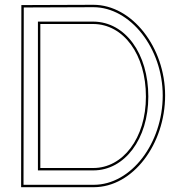

<svg xmlns="http://www.w3.org/2000/svg" viewBox="-20 -760 776 800"><path d="M108 20H369C369.5 20 369.9 20 370.4 20C534.9 20 668 -160.5 668 -362.2C668 -561.3 531.4 -740 369 -740L109 -739H69V-699L68 -20V20ZM148 -60V-660H369C494.4 -659 588 -533.7 588 -357.3C588 -183.7 491.4 -60 369 -60ZM369 10 78 10 78 -20 79 -699V-729L109 -729L369 -730C523.7 -730 658 -557.8 658 -362.2C658 -163.8 527.1 10 370.4 10C369.9 10 369.6 10 369 10ZM138 -50H369C499.2 -50 598 -180.8 598 -357.3C598 -536.4 502.3 -668.9 369 -670H138Z"/></svg>

Font: Nordica Advanced
Style: RegularOL
Weight: 300
Version: Version 1.07